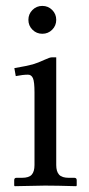

<svg xmlns="http://www.w3.org/2000/svg" viewBox="-20 -639 305 660"><path d="M91.6 -536.9Q77.6 -550.8 77.6 -570.8Q77.6 -590.8 91.6 -604.7Q105.5 -618.7 125.5 -618.7Q145.5 -618.7 159.4 -604.7Q173.3 -590.8 173.3 -570.8Q173.3 -550.8 159.4 -536.9Q145.5 -522.9 125.5 -522.9Q105.5 -522.9 91.6 -536.9ZM173.3 -71.8Q173.3 -49.3 183.1 -38.6Q192.9 -27.8 216.3 -27.8H235.4Q243.7 -27.8 243.7 -19.5V-1L241.7 1Q173.3 -1 134.3 -1L30.8 1L28.8 -1V-19.5Q28.8 -27.8 36.6 -27.8H55.7Q79.6 -27.8 89.1 -38.6Q98.6 -49.3 98.6 -71.8V-320.8Q98.6 -357.9 93.3 -370.1Q87.9 -382.3 76.2 -382.3Q58.6 -382.3 34.2 -377.4L29.3 -404.8Q74.7 -412.6 92.5 -417.7Q110.4 -422.9 133.3 -433.6Q150.9 -441.9 158.2 -441.9H173.3Z"/></svg>

Font: Libertinage
Style: f
Weight: 400
Designer: OSP
Foundry: OSP
Version: Version 1.0; 2008; OFL relea